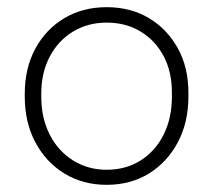

<svg xmlns="http://www.w3.org/2000/svg" viewBox="-20 -505 594 535"><path d="M277 10Q211 10 159.5 -21.5Q108 -53 78.5 -108.5Q49 -164 49 -236V-244Q49 -315 78.5 -369.5Q108 -424 159.5 -454.5Q211 -485 277 -485Q344 -485 395 -454.5Q446 -424 475.5 -370.5Q505 -317 505 -247V-236Q505 -164 475.5 -108.5Q446 -53 395 -21.5Q344 10 277 10ZM277 -32Q331 -32 372 -58Q413 -84 436 -130Q459 -176 459 -236V-247Q459 -305 436 -348.5Q413 -392 372 -417Q331 -442 277 -442Q225 -442 183.5 -417Q142 -392 118.5 -347Q95 -302 95 -244V-236Q95 -176 118.5 -130Q142 -84 183.5 -58Q225 -32 277 -32Z"/></svg>

Font: SUSE Thin ExtraLight
Style: Regular
Weight: 250
Version: Version 1.000